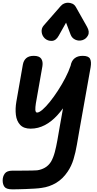

<svg xmlns="http://www.w3.org/2000/svg" viewBox="-74 -937 713 1408"><path d="M-54.5 386.5Q-54.5 357 -39 335.8Q-23.5 314.5 17.5 314.5Q27.5 314.5 52.5 314.5Q77.5 314.5 107 314.2Q136.5 314 161.8 313.5Q187 313 198 312Q228.5 308 255.2 292.8Q282 277.5 300 249Q317 219.5 327.8 179Q338.5 138.5 346.8 91.2Q355 44 363.5 -5L388 -142.5Q368 -115.5 346.8 -92.2Q325.5 -69 302.8 -50.8Q280 -32.5 255.5 -19.8Q231 -7 204.8 -0.2Q178.5 6.5 150.5 6.5Q100 6.5 74 -21.2Q48 -49 42.5 -94.2Q37 -139.5 46 -191.5L93.5 -462.5Q99 -494 118.8 -510.8Q138.5 -527.5 173.5 -527.5Q213.5 -527.5 228 -506.8Q242.5 -486 237 -451.5L189 -179Q187 -165 185.8 -152.8Q184.5 -140.5 185.2 -131.2Q186 -122 189 -116.8Q192 -111.5 198 -111.5Q213 -111.5 238 -133Q263 -154.5 292.2 -191Q321.5 -227.5 350.8 -272.5Q380 -317.5 404.8 -365Q429.5 -412.5 444 -455.5Q450 -490.5 472.5 -509Q495 -527.5 532 -527.5Q575 -527.5 586.2 -506Q597.5 -484.5 590.5 -443.5L510 8Q499.5 66.5 490 123.2Q480.5 180 465.2 230.5Q450 281 422 322Q387 374.5 337.8 404Q288.5 433.5 230.5 441Q212.5 444 181.5 446Q150.5 448 116.5 449.2Q82.5 450.5 55 451Q27.5 451.5 16.5 451.5Q-27.5 451.5 -41 433.2Q-54.5 415 -54.5 386.5ZM530 -642.5Q503 -634.5 478.2 -646Q453.5 -657.5 444 -682.5L410.5 -771L356.5 -675Q336.5 -638.5 306.5 -637.2Q276.5 -636 255 -655Q234.5 -674.5 231.5 -702Q228.5 -729.5 247 -750.5L371.5 -893Q382.5 -905.5 396.2 -911.2Q410 -917 424 -917Q441 -917 456.8 -910Q472.5 -903 483 -884.5L564.5 -740Q585 -703.5 571.2 -677.2Q557.5 -651 530 -642.5Z"/></svg>

Font: Edu QLD Hand
Style: Regular
Weight: 400
Designer: Tina and Corey Anderson, Eben Sorkin
Foundry: Sorkin Type Co.
Version: Version 2.000